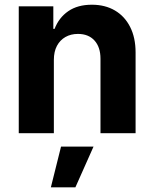

<svg xmlns="http://www.w3.org/2000/svg" viewBox="-20 -573 664 826"><path d="M211.7 -315.2V0H60.7V-545.9H209.4V-448.8H214.8Q233.3 -497 273.7 -524.9Q314.1 -552.7 375.2 -552.7Q432.1 -552.7 474.4 -527.9Q516.6 -503.1 539.9 -457Q563.3 -410.9 563.3 -347.3V0H412.3V-320.3Q412.3 -370.2 386.5 -398.7Q360.7 -427.1 315.2 -427.1Q284.9 -427.1 261.5 -413.8Q238.1 -400.5 224.9 -375.6Q211.7 -350.8 211.7 -315.2ZM198.8 233 242.6 57.6H382.4L304.3 233Z"/></svg>

Font: Inter V
Style: 
Weight: 400
Designer: Rasmus Andersson
Foundry: rsms
Version: Version 4.000;git-a3f224843